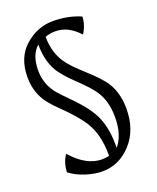

<svg xmlns="http://www.w3.org/2000/svg" viewBox="-162 -812 890 1087"><g transform="rotate(-20 283.0 -269.0)"><path d="M329 101Q329 -24 275 -106Q237 -163 160 -238Q129 -267 104 -298Q47 -369 47 -466Q47 -586 122 -651.5Q197 -717 289.5 -717Q382 -717 457 -684Q455 -632 425 -587Q361 -658 284 -658Q250 -658 222 -647Q222 -542 280 -470Q305 -439 336 -410.5Q367 -382 398 -353Q429 -324 455 -292Q513 -219 513 -110Q513 19 439.5 99Q366 179 265 179Q219 179 165.5 162Q112 145 73 115Q76 54 105 15Q192 114 285 114Q309 114 329 109Q329 105 329 101ZM382 -262Q359 -292 330.5 -319.5Q302 -347 273 -376Q244 -405 220 -437Q168 -508 168 -620Q117 -575 117 -482Q117 -397 172 -332Q197 -304 226 -275Q255 -246 284 -213Q313 -180 336 -142Q385 -62 385 63Q385 72 385 81Q436 21 436 -86.5Q436 -194 382 -262Z"/></g></svg>

Font: Asul
Style: Regular
Weight: 400
Version: Version 1.001